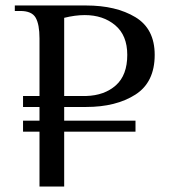

<svg xmlns="http://www.w3.org/2000/svg" viewBox="-20 -680 616 700"><path d="M124 -200H64V-240H124V-290H64V-330H124V-540Q124 -591 110 -615.5Q96 -640 54 -640H34V-660H294Q403 -660 473.5 -617.5Q544 -575 544 -480Q544 -380 473.5 -335Q403 -290 294 -290H214V-240H474V-200H214V0H124ZM294 -330Q361 -332 402.5 -369Q444 -406 444 -480Q444 -551 400 -588Q356 -625 289 -625Q254 -625 214 -615V-330Z"/></svg>

Font: Philosopher
Style: Regular
Weight: 400
Designer: Jovanny Lemonad
Foundry: Jovanny Lemonad
Version: Version 2.000